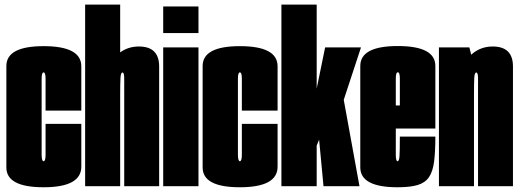

<svg xmlns="http://www.w3.org/2000/svg" viewBox="-20 -805 2245 830"><path d="M168.5 4.5Q7.5 4.5 7.5 -81V-519.5Q7.5 -605.5 168.5 -605.5Q331.5 -605.5 331.5 -518.5V-327H177V-464.5Q177 -492 168.5 -492Q160 -492 160 -464.5V-137Q160 -108 168.5 -108Q177 -108 177 -137V-269.5H331.5V-84.5Q331.5 4.5 168.5 4.5Z M348 0V-785H499.5V-578.5Q534.5 -604 580.5 -604Q668 -604 668 -517.5V0H517V-466Q517 -491.5 509.5 -491.5Q502 -491.5 500.8 -468Q499.5 -444.5 499.5 -393.5V0Z M685.5 0V-600H838V0ZM685.5 -777H838V-662H685.5Z M1017 4.5Q856 4.5 856 -81V-519.5Q856 -605.5 1017 -605.5Q1180 -605.5 1180 -518.5V-327H1025.5V-464.5Q1025.5 -492 1017 -492Q1008.5 -492 1008.5 -464.5V-137Q1008.5 -108 1017 -108Q1025.5 -108 1025.5 -137V-269.5H1180V-84.5Q1180 4.5 1017 4.5Z M1196.5 0V-785H1349V-422L1385.5 -600H1540.5L1466 -373.5L1534 0H1378.5L1359.5 -201L1349 -176V0Z M1698.5 4.5Q1537.5 4.5 1537.5 -81.5V-520Q1537.5 -606 1699.8 -606Q1862 -606 1862 -520V-249.5H1691V-136.5Q1691 -108 1698.5 -108Q1705.5 -108 1707 -130.2Q1708.5 -152.5 1708.5 -214.5H1862Q1862 -149 1856.5 -106.2Q1851 -63.5 1834.5 -39.2Q1818 -15 1785.5 -5.2Q1753 4.5 1698.5 4.5ZM1691 -349H1708.5V-465Q1708.5 -492.5 1699.8 -492.5Q1691 -492.5 1691 -465Z M1877.5 0V-600H2009L2017 -568.5Q2056 -604 2110 -604Q2197.5 -604 2197.5 -517.5V0H2046.5V-466Q2046.5 -491.5 2039 -491.5Q2031.5 -491.5 2030.2 -468Q2029 -444.5 2029 -393.5V0Z"/></svg>

Font: Anybody UltraCondensed ExtraBold
Style: Regular
Weight: 800
Width: 1
Designer: Tyler Finck
Foundry: Etcetera Type Company
Version: Version 1.010; ttfautohint (v1.8.3) -l 8 -r 50 -G 200 -x 14 